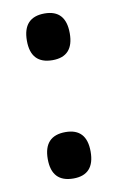

<svg xmlns="http://www.w3.org/2000/svg" viewBox="-70 -592 395 644"><g transform="rotate(-10 127.5 -270.0)"><path d="M128 -392Q200 -392 200 -471Q200 -551 128 -551Q54 -551 54 -471Q54 -392 128 -392ZM128 11Q200 11 200 -68Q200 -147 128 -147Q54 -147 54 -68Q54 11 128 11Z"/></g></svg>

Font: Noto Sans UI Condensed
Style: Bold
Weight: 700
Width: 3
Designer: Monotype Design Team
Foundry: Monotype Imaging Inc.
Version: 1.001